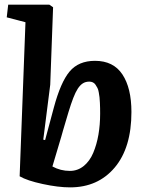

<svg xmlns="http://www.w3.org/2000/svg" viewBox="-20 -787 617 821"><path d="M279.8 14.2Q229 14.2 162.4 -0.2Q95.7 -14.6 64 -33.2L88.9 -691.9L8.8 -712.9L15.1 -767.1H190.9L207 -755.9L194.8 -424.8L165 -189.9L172.9 -188L210 -326.2Q239.3 -435.5 277.6 -481.2Q315.9 -526.9 386.2 -526.9Q464.8 -526.9 503.4 -468.8Q542 -410.6 542 -308.1Q542 -155.3 470.5 -70.6Q398.9 14.2 279.8 14.2ZM361.8 -438Q346.2 -438 334.5 -430.7Q322.8 -423.3 312.7 -408Q302.7 -392.6 293.2 -367.9Q283.7 -343.3 273.2 -308.8Q262.7 -274.4 249.5 -229Q244.6 -211.9 242.2 -203.1L204.1 -75.2Q238.8 -56.2 278.8 -56.2Q312 -56.2 337.9 -77.1Q363.8 -98.1 378.7 -133.5Q393.6 -168.9 400.9 -211.2Q408.2 -253.4 408.2 -300.8Q408.2 -315.9 408 -324.5Q407.7 -333 407.2 -347.7Q406.7 -362.3 405.5 -371.3Q404.3 -380.4 402.3 -392.1Q400.4 -403.8 396.7 -410.9Q393.1 -418 388.4 -424.8Q383.8 -431.6 377 -434.8Q370.1 -438 361.8 -438Z"/></svg>

Font: Literata Book
Style: Bold Italic
Weight: 700
Italic angle: -3°
Designer: Latin by Veronika Burian and Jose Scaglione. Greek by Irene Vlachou. Cyrillic by Vera Evstafieva
Foundry: TypeTogether
Version: Version 1.003;PS 001.003;hotconv 1.0.88;makeotf.lib2.5.64775